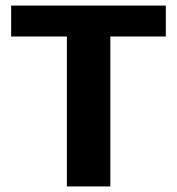

<svg xmlns="http://www.w3.org/2000/svg" viewBox="-20 -669 635 689"><path d="M575 -538V-649H20V-538H220V0H376V-538Z"/></svg>

Font: Play
Style: Bold
Weight: 700
Designer: Jonas Hecksher
Foundry: Jonas Hecksher, Playtypeª, e-types AS
Version: Version 1.002